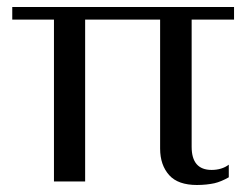

<svg xmlns="http://www.w3.org/2000/svg" viewBox="-20 -518 712 548"><path d="M463 -18C480 1 507 10 542 10C561 10 578 8 592 5C605 2 619 -4 633 -12C633 -12 633 -48 633 -48C620 -38 603 -33 584 -33C546 -33 527 -55 527 -99C527 -99 527 -462 527 -462C527 -462 648 -462 648 -462C648 -462 648 -498 648 -498C648 -498 15 -498 15 -498C15 -498 15 -462 15 -462C15 -462 134 -462 134 -462C134 -462 134 0 134 0C134 0 223 0 223 0C223 0 223 -462 223 -462C223 -462 437 -462 437 -462C437 -462 437 -94 437 -94C437 -62 446 -37 463 -18Z"/></svg>

Font: BUSH 25 TRIRONG 0515 A
Style: Regular
Weight: 400
Designer: Katatrad Team
Foundry: CadsonDemak